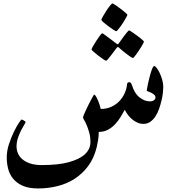

<svg xmlns="http://www.w3.org/2000/svg" viewBox="-20 -755 1026 1099"><path d="M914.6 -257.3Q914.6 -244.6 912.4 -223.9Q910.2 -203.1 904.5 -179.4Q898.9 -155.8 890.6 -132.1Q882.3 -108.4 869.9 -89.1Q857.4 -69.8 840.3 -57.9Q823.2 -45.9 801.3 -45.9Q783.2 -45.9 767.1 -53Q751 -60.1 737.3 -71.3Q723.6 -82.5 712.6 -96.9Q701.7 -111.3 694.3 -126.5Q683.6 -106.9 669.9 -84.7Q656.2 -62.5 638.4 -43.5Q620.6 -24.4 597.7 -12.2Q574.7 0 545.4 0Q544.9 26.9 541.5 47.4Q538.1 67.9 533.2 88.9Q517.6 151.4 484.4 195.8Q451.2 240.2 406.5 268.8Q361.8 297.4 308.1 310.5Q254.4 323.7 198.7 323.7Q144 323.7 109.1 307.9Q74.2 292 54.2 266.8Q34.2 241.7 26.4 210.2Q18.6 178.7 18.6 147Q18.6 108.9 31.2 70.3Q43.9 31.7 59.3 0Q74.7 -31.7 87.9 -51.3Q101.1 -70.8 103 -70.8Q105 -70.8 108.9 -69.3Q112.8 -67.9 116.7 -65.2Q120.6 -62.5 123.5 -60.3Q126.5 -58.1 126.5 -56.6Q126.5 -52.7 118.4 -40.3Q110.4 -27.8 100.6 -8.8Q90.8 10.3 82.8 34.2Q74.7 58.1 74.7 84Q74.7 103.5 82.5 122.3Q90.3 141.1 107.7 156.2Q125 171.4 152.8 180.7Q180.7 189.9 219.7 189.9Q312.5 189.9 372.6 173.6Q432.6 157.2 463.4 130.4Q497.6 100.1 497.6 58.1Q497.6 27.8 490.7 3.7Q483.9 -20.5 476.3 -38.3Q468.8 -56.2 461.9 -67.4Q455.1 -78.6 455.1 -84Q455.1 -86.4 459.5 -96.9Q463.9 -107.4 470.5 -121.8Q477.1 -136.2 485.1 -152.6Q493.2 -168.9 500.5 -182.4Q507.8 -195.8 512.9 -204.8Q518.1 -213.9 520 -213.9Q526.4 -209.5 532.2 -198.5Q538.1 -187.5 543 -175Q547.9 -162.6 551.5 -150.6Q555.2 -138.7 556.6 -131.3Q590.8 -131.3 617.9 -144Q645 -156.7 663.8 -176.8Q682.6 -196.8 693.6 -221.4Q704.6 -246.1 707 -271.5Q707.5 -277.3 710.4 -281Q713.4 -284.7 720.7 -284.7Q724.6 -284.7 728.8 -280Q732.9 -275.4 734.9 -268.6Q749.5 -220.7 778.3 -197.8Q807.1 -174.8 838.4 -174.8Q852.5 -174.8 861.3 -181.4Q870.1 -188 870.1 -197.3Q870.1 -206.1 862.3 -212.9Q854.5 -219.7 845 -224.4Q835.4 -229 827.6 -231.7Q819.8 -234.4 819.8 -235.8Q819.8 -237.3 821.8 -248.3Q823.7 -259.3 826.9 -274.9Q830.1 -290.5 834.7 -308.3Q839.4 -326.2 844 -341.6Q848.6 -356.9 853.5 -366.9Q858.4 -377 862.8 -377Q868.2 -377 877 -365.7Q885.7 -354.5 894 -337.2Q902.3 -319.8 908.4 -298.6Q914.6 -277.3 914.6 -257.3ZM560.1 -641.1Q560.1 -645 568.6 -660.2Q577.1 -675.3 587.9 -692.1Q598.6 -709 609.4 -722.2Q620.1 -735.4 624 -735.4Q625.5 -735.4 632.6 -731.2Q639.6 -727.1 648.9 -720.5Q658.2 -713.9 668.7 -705.8Q679.2 -697.8 688.2 -690.7Q697.3 -683.6 703.1 -677.7Q709 -671.9 709 -669.9Q709 -667.5 704.8 -659.9Q700.7 -652.3 694.6 -641.6Q688.5 -630.9 680.7 -619.1Q672.9 -607.4 665.8 -598.1Q658.7 -588.9 653.3 -582.5Q647.9 -576.2 646 -576.2Q642.1 -576.2 628.2 -585.2Q614.3 -594.2 599.1 -605.7Q584 -617.2 572 -627.4Q560.1 -637.7 560.1 -641.1ZM587.9 -407.2Q584 -407.2 570.6 -416.3Q557.1 -425.3 542.2 -436.8Q527.3 -448.2 515.6 -458.7Q503.9 -469.2 503.9 -471.7Q503.9 -475.6 512.5 -490.5Q521 -505.4 531.5 -521.7Q542 -538.1 552 -551.3Q562 -564.5 565.4 -564.5Q567.4 -564.5 580.3 -555.2Q593.3 -545.9 607.9 -534.7L646.5 -505.4Q650.9 -502 654.8 -502Q656.7 -502 660.2 -507.3Q674.8 -527.3 686.5 -543.9Q696.8 -558.1 706.5 -569.6Q716.3 -581.1 719.2 -581.1Q720.7 -581.1 727.5 -576.9Q734.4 -572.8 743.9 -565.9Q753.4 -559.1 763.9 -551.5Q774.4 -543.9 783.2 -536.9Q792 -529.8 797.9 -524.2Q803.7 -518.6 803.7 -516.6Q803.7 -514.2 799.6 -506.3Q795.4 -498.5 789.1 -488Q782.7 -477.5 775.1 -465.8Q767.6 -454.1 760.5 -444.8Q753.4 -435.5 748.3 -429.2Q743.2 -422.9 742.2 -422.9Q736.8 -422.9 724.1 -431.9Q711.4 -440.9 697.3 -451.7Q680.7 -464.4 662.1 -481.4Q658.2 -485.8 654.8 -485.8Q650.9 -485.8 646.5 -479.5L619.6 -443.4Q608.9 -429.7 599.6 -418.5Q590.3 -407.2 587.9 -407.2Z"/></svg>

Font: Accordance
Style: Bold-Italic
Weight: 700
Italic angle: -11°
Version: Version 1.2 (build January 31, 2020) Miklal Software Solutio